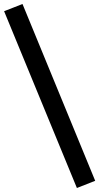

<svg xmlns="http://www.w3.org/2000/svg" viewBox="-20 -825 496 960"><path d="M364.5 115 0.5 -769 92.5 -805 456 79Z"/></svg>

Font: Geologica Thin Roman
Style: Regular
Weight: 400
Version: Version 1.010;gftools[0.9.28]